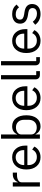

<svg xmlns="http://www.w3.org/2000/svg" viewBox="1412 -2192 792 3655"><g transform="rotate(-90 1807.5 -364.0)"><path d="M165 0H85V-516H165V-421H170Q185 -462 222.5 -489Q260 -516 319 -516H350V-436H303Q240 -436 202.5 -412Q165 -388 165 -350Z M641 12Q536 12 472.5 -61.5Q409 -135 409 -258Q409 -381 472.5 -454.5Q536 -528 641 -528Q743 -528 803.5 -457.5Q864 -387 864 -276V-238H493V-214Q493 -146 534.5 -102Q576 -58 646 -58Q746 -58 788 -147L845 -106Q820 -52 766 -20Q712 12 641 12ZM641 -461Q576 -461 534.5 -417Q493 -373 493 -305V-298H778V-309Q778 -377 740.5 -419Q703 -461 641 -461Z M996 0V-740H1076V-432H1080Q1120 -528 1231 -528Q1328 -528 1384.5 -455Q1441 -382 1441 -258Q1441 -134 1384.5 -61Q1328 12 1231 12Q1127 12 1080 -84H1076V0ZM1209 -60Q1276 -60 1315.5 -102Q1355 -144 1355 -214V-302Q1355 -372 1315.5 -414Q1276 -456 1209 -456Q1154 -456 1115 -427.5Q1076 -399 1076 -357V-165Q1076 -116 1114 -88Q1152 -60 1209 -60Z M1770 12Q1665 12 1601.5 -61.5Q1538 -135 1538 -258Q1538 -381 1601.5 -454.5Q1665 -528 1770 -528Q1872 -528 1932.5 -457.5Q1993 -387 1993 -276V-238H1622V-214Q1622 -146 1663.5 -102Q1705 -58 1775 -58Q1875 -58 1917 -147L1974 -106Q1949 -52 1895 -20Q1841 12 1770 12ZM1770 -461Q1705 -461 1663.5 -417Q1622 -373 1622 -305V-298H1907V-309Q1907 -377 1869.5 -419Q1832 -461 1770 -461Z M2281 0H2210Q2170 0 2147.5 -23Q2125 -46 2125 -83V-740H2205V-70H2281Z M2548 0H2477Q2437 0 2414.5 -23Q2392 -46 2392 -83V-740H2472V-70H2548Z M2858 12Q2753 12 2689.5 -61.5Q2626 -135 2626 -258Q2626 -381 2689.5 -454.5Q2753 -528 2858 -528Q2960 -528 3020.5 -457.5Q3081 -387 3081 -276V-238H2710V-214Q2710 -146 2751.5 -102Q2793 -58 2863 -58Q2963 -58 3005 -147L3062 -106Q3037 -52 2983 -20Q2929 12 2858 12ZM2858 -461Q2793 -461 2751.5 -417Q2710 -373 2710 -305V-298H2995V-309Q2995 -377 2957.5 -419Q2920 -461 2858 -461Z M3368 12Q3240 12 3164 -89L3221 -135Q3284 -56 3374 -56Q3425 -56 3453.5 -78Q3482 -100 3482 -140Q3482 -208 3392 -221L3351 -227Q3185 -251 3185 -376Q3185 -450 3236 -489Q3287 -528 3369 -528Q3482 -528 3549 -445L3496 -397Q3451 -460 3363 -460Q3314 -460 3288 -438.5Q3262 -417 3262 -380Q3262 -344 3286 -326Q3310 -308 3361 -300L3401 -294Q3484 -282 3521.5 -245.5Q3559 -209 3559 -149Q3559 -74 3508 -31Q3457 12 3368 12Z"/></g></svg>

Font: Aneliza
Style: Regular
Weight: 400
Designer: Mike Abbink, Paul van der Laan, Pieter van Rosmalen
Foundry: Bold Monday
Version: Version 3.0